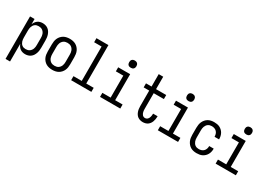

<svg xmlns="http://www.w3.org/2000/svg" viewBox="3 -1699 3994 2877"><g transform="rotate(30 2000.0 -260.0)"><path d="M64 215V-520H142V-429Q150 -450 163 -469.5Q176 -489 194.5 -502.5Q213 -516 235.5 -522Q258 -528 281 -528Q306 -528 330.5 -521Q355 -514 375 -499Q395 -484 408.5 -463Q422 -442 430 -418.5Q438 -395 441 -370Q444 -345 444 -320V-200Q444 -175 441 -150Q438 -125 430 -101.5Q422 -78 408.5 -57Q395 -36 375 -21Q355 -6 330.5 1Q306 8 281 8Q258 8 235.5 2Q213 -4 194.5 -17.5Q176 -31 163 -50.5Q150 -70 142 -91V215ZM251 -62Q268 -62 284.5 -66Q301 -70 315 -79.5Q329 -89 339.5 -103Q350 -117 356 -133Q362 -149 364 -166Q366 -183 366 -200V-320Q366 -337 364 -354Q362 -371 356 -387Q350 -403 339.5 -417Q329 -431 315 -440.5Q301 -450 284.5 -454Q268 -458 251 -458Q234 -458 218 -454Q202 -450 188.5 -440Q175 -430 165.5 -415.5Q156 -401 151 -385.5Q146 -370 144 -353.5Q142 -337 142 -320V-200Q142 -183 144 -166.5Q146 -150 151 -134.5Q156 -119 165.5 -104.5Q175 -90 188.5 -80Q202 -70 218 -66Q234 -62 251 -62Z M750 8Q723 8 696 2.5Q669 -3 646 -16Q623 -29 604.5 -49.5Q586 -70 575 -94.5Q564 -119 560 -146Q556 -173 556 -200V-320Q556 -347 560 -374Q564 -401 575 -425.5Q586 -450 604.5 -470.5Q623 -491 646 -504Q669 -517 696 -522.5Q723 -528 750 -528Q777 -528 804 -522.5Q831 -517 854 -504Q877 -491 895.5 -470.5Q914 -450 925 -425.5Q936 -401 940 -374Q944 -347 944 -320V-200Q944 -173 940 -146Q936 -119 925 -94.5Q914 -70 895.5 -49.5Q877 -29 854 -16Q831 -3 804 2.5Q777 8 750 8ZM750 -62Q767 -62 784 -66Q801 -70 815 -79.5Q829 -89 839.5 -103Q850 -117 856 -133Q862 -149 864 -166Q866 -183 866 -200V-320Q866 -337 864 -354Q862 -371 856 -387Q850 -403 839.5 -417Q829 -431 815 -440.5Q801 -450 784 -454Q767 -458 750 -458Q733 -458 716 -454Q699 -450 685 -440.5Q671 -431 660.5 -417Q650 -403 644 -387Q638 -371 636 -354Q634 -337 634 -320V-200Q634 -183 636 -166Q638 -149 644 -133Q650 -117 660.5 -103Q671 -89 685 -79.5Q699 -70 716 -66Q733 -62 750 -62Z M1075 0V-70H1218V-665H1089V-735H1296V-70H1425V0Z M1575 0V-70H1718V-450H1589V-520H1796V-70H1925V0ZM1755 -608Q1742 -608 1730 -611.5Q1718 -615 1709 -624Q1700 -633 1696.5 -645Q1693 -657 1693 -670Q1693 -683 1696.5 -695Q1700 -707 1709 -716Q1718 -725 1730 -729Q1742 -733 1755 -733Q1768 -733 1780 -729Q1792 -725 1801 -716Q1810 -707 1814 -695Q1818 -683 1818 -670Q1818 -657 1814 -645Q1810 -633 1801 -624Q1792 -615 1780 -611.5Q1768 -608 1755 -608Z M2316 8Q2294 8 2271.5 2Q2249 -4 2230.5 -17Q2212 -30 2199.5 -49Q2187 -68 2179.5 -89.5Q2172 -111 2169 -133.5Q2166 -156 2166 -179V-450H2070V-520H2166V-735H2244V-520H2420V-450H2244V-179Q2244 -166 2245 -153Q2246 -140 2249 -127.5Q2252 -115 2257 -103.5Q2262 -92 2270.5 -82Q2279 -72 2291 -67Q2303 -62 2316 -62Q2329 -62 2340.5 -67Q2352 -72 2360.5 -81Q2369 -90 2374.5 -101.5Q2380 -113 2383 -125Q2386 -137 2387.5 -149.5Q2389 -162 2389 -174V-180H2467V-171Q2467 -149 2463 -127Q2459 -105 2451.5 -84.5Q2444 -64 2431 -46Q2418 -28 2400 -15.5Q2382 -3 2360 2.5Q2338 8 2316 8Z M2575 0V-70H2718V-450H2589V-520H2796V-70H2925V0ZM2755 -608Q2742 -608 2730 -611.5Q2718 -615 2709 -624Q2700 -633 2696.5 -645Q2693 -657 2693 -670Q2693 -683 2696.5 -695Q2700 -707 2709 -716Q2718 -725 2730 -729Q2742 -733 2755 -733Q2768 -733 2780 -729Q2792 -725 2801 -716Q2810 -707 2814 -695Q2818 -683 2818 -670Q2818 -657 2814 -645Q2810 -633 2801 -624Q2792 -615 2780 -611.5Q2768 -608 2755 -608Z M3247 8Q3220 8 3193.5 2.5Q3167 -3 3144 -16.5Q3121 -30 3103.5 -50.5Q3086 -71 3075 -95.5Q3064 -120 3060 -146.5Q3056 -173 3056 -200V-320Q3056 -347 3060 -373.5Q3064 -400 3075 -424.5Q3086 -449 3103.5 -469.5Q3121 -490 3144 -503.5Q3167 -517 3193.5 -522.5Q3220 -528 3247 -528Q3272 -528 3297 -524Q3322 -520 3344 -509Q3366 -498 3384.5 -480.5Q3403 -463 3415 -441Q3427 -419 3432.5 -394.5Q3438 -370 3438 -345V-340H3360V-343Q3360 -366 3353 -388Q3346 -410 3330 -426.5Q3314 -443 3292 -450.5Q3270 -458 3247 -458Q3230 -458 3213.5 -454Q3197 -450 3183 -440Q3169 -430 3159.5 -416Q3150 -402 3144 -386.5Q3138 -371 3136 -354Q3134 -337 3134 -320V-200Q3134 -183 3136 -166Q3138 -149 3144 -133.5Q3150 -118 3159.5 -104Q3169 -90 3183 -80Q3197 -70 3213.5 -66Q3230 -62 3247 -62Q3270 -62 3292 -69.5Q3314 -77 3330 -93.5Q3346 -110 3353 -132Q3360 -154 3360 -177V-180H3438V-175Q3438 -150 3432.5 -125.5Q3427 -101 3415 -79Q3403 -57 3384.5 -39.5Q3366 -22 3344 -11Q3322 0 3297 4Q3272 8 3247 8Z M3575 0V-70H3718V-450H3589V-520H3796V-70H3925V0ZM3755 -608Q3742 -608 3730 -611.5Q3718 -615 3709 -624Q3700 -633 3696.5 -645Q3693 -657 3693 -670Q3693 -683 3696.5 -695Q3700 -707 3709 -716Q3718 -725 3730 -729Q3742 -733 3755 -733Q3768 -733 3780 -729Q3792 -725 3801 -716Q3810 -707 3814 -695Q3818 -683 3818 -670Q3818 -657 3814 -645Q3810 -633 3801 -624Q3792 -615 3780 -611.5Q3768 -608 3755 -608Z"/></g></svg>

Font: Iosevka Term
Style: Regular
Weight: 400
Monospace: yes
Designer: Belleve Invis
Foundry: Belleve Invis
Version: Version 30.0.1